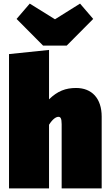

<svg xmlns="http://www.w3.org/2000/svg" viewBox="-20 -1045 609 1065"><path d="M350 -792 497 -940 424 -1025 285 -938 145 -1025 72 -940 219 -792ZM402 -557C344 -557 299 -540 252 -494V-768L30 -745V0H252V-353C272 -385 291 -397 304 -397C315 -397 322 -390 322 -356V0H544V-398C544 -500 489 -557 402 -557Z"/></svg>

Font: Fira Sans Ultra
Style: Regular
Weight: 950
Designer: Carrois Corporate & Edenspiekermann AG
Foundry: Carrois Corporate GbR & Edenspiekermann AG
Version: Version 4.203;PS 004.203;hotconv 1.0.88;makeotf.lib2.5.64775